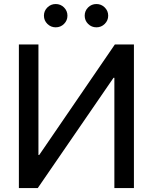

<svg xmlns="http://www.w3.org/2000/svg" viewBox="-20 -953 774 973"><path d="M75.7 -727.5H174.8V-167.5H178.7L562 -727.5H658.7V0H559.6V-558.6H555.2L171.4 0H75.7ZM468.8 -814.5Q443.8 -814.5 426.5 -831.8Q409.2 -849.1 409.2 -873.5Q409.2 -897.9 426.5 -915.3Q443.8 -932.6 468.8 -932.6Q493.2 -932.6 510.7 -915.3Q528.3 -897.9 528.3 -873.5Q528.3 -849.1 510.7 -831.8Q493.2 -814.5 468.8 -814.5ZM262.2 -814.5Q237.8 -814.5 220.2 -831.8Q202.6 -849.1 202.6 -873.5Q202.6 -897.9 220.2 -915.3Q237.8 -932.6 262.2 -932.6Q287.1 -932.6 304.4 -915.3Q321.8 -897.9 321.8 -873.5Q321.8 -849.1 304.4 -831.8Q287.1 -814.5 262.2 -814.5Z"/></svg>

Font: Inter Cardless Tabular
Style: Regular
Weight: 400
Designer: Rasmus Andersson
Foundry: rsms
Version: Version 4.000;git-4fc901f